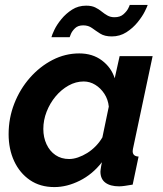

<svg xmlns="http://www.w3.org/2000/svg" viewBox="-20 -750 664 780"><path d="M201 10Q143 10 101.5 -18.5Q60 -47 37.5 -95.5Q15 -144 15 -205Q15 -270 38 -329Q61 -388 101.5 -434Q142 -480 193.5 -506.5Q245 -533 302 -533Q356 -533 394 -504.5Q432 -476 446 -432L466 -522H600L522 -154Q521 -149 520 -144.5Q519 -140 519 -136Q519 -115 543 -114L519 0Q501 3 487.5 5Q474 7 464 7Q428 7 408 -8Q388 -23 388 -53Q388 -57 389 -62.5Q390 -68 391 -75.5Q392 -83 394 -91Q356 -42 304 -16Q252 10 201 10ZM261 -104Q278 -104 297 -110.5Q316 -117 334.5 -128.5Q353 -140 369 -156.5Q385 -173 396 -192L422 -317Q419 -346 404 -369Q389 -392 367 -405.5Q345 -419 320 -419Q288 -419 258.5 -402.5Q229 -386 206 -358.5Q183 -331 169.5 -296.5Q156 -262 156 -226Q156 -192 169 -164Q182 -136 205.5 -120Q229 -104 261 -104ZM434 -602Q405 -602 387 -613.5Q369 -625 354 -636Q339 -647 318 -647Q297 -647 285 -635.5Q273 -624 268 -612Q263 -600 263 -599H189Q191 -608 201 -629Q211 -650 229.5 -672.5Q248 -695 273 -711Q298 -727 330 -727Q352 -727 366.5 -720Q381 -713 392.5 -703.5Q404 -694 416.5 -687Q429 -680 445 -680Q468 -680 481.5 -692Q495 -704 501 -716Q507 -728 507 -730H580Q578 -723 568 -703Q558 -683 539 -659.5Q520 -636 493.5 -619Q467 -602 434 -602Z"/></svg>

Font: Raleway Thin
Style: Bold Italic
Weight: 700
Italic angle: -12°
Version: Version 4.026